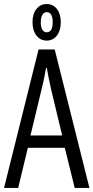

<svg xmlns="http://www.w3.org/2000/svg" viewBox="-20 -931 463 951"><path d="M0 0 171 -686H251L423 0H350L301 -199H118L70 0ZM131 -260H288L233 -489Q231 -499 228 -512.5Q225 -526 222 -540.5Q219 -555 216.5 -569Q214 -583 212 -594H208Q206 -580 202 -561Q198 -542 194 -522.5Q190 -503 186 -489ZM211 -730Q180 -730 160.5 -755Q141 -780 141 -821Q141 -862 160.5 -886.5Q180 -911 211 -911Q243 -911 262 -886.5Q281 -862 281 -821Q281 -780 262 -755Q243 -730 211 -730ZM211 -771Q226 -771 233.5 -783.5Q241 -796 241 -821Q241 -845 233.5 -858Q226 -871 211 -871Q198 -871 190 -858Q182 -845 182 -821Q182 -796 190 -783.5Q198 -771 211 -771Z"/></svg>

Font: Archivo ExtraCondensed Light
Style: Regular
Weight: 300
Width: 2
Designer: Hector Gatti
Foundry: Omnibus-Type
Version: Version 2.001